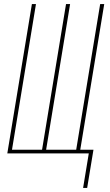

<svg xmlns="http://www.w3.org/2000/svg" viewBox="-20 -755 540 945"><path d="M389 170 417 0H16L137 -735H157L39 -18H187L305 -735H325L207 -18H355L473 -735H493L375 -18H440L409 170Z"/></svg>

Font: Iosevka Thin
Style: Italic
Weight: 100
Italic angle: -9°
Monospace: yes
Designer: Belleve Invis
Foundry: Belleve Invis
Version: Version 32.5.0; ttfautohint (v1.8.4)